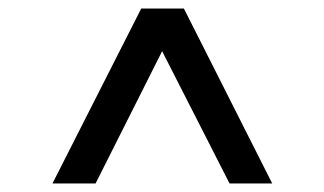

<svg xmlns="http://www.w3.org/2000/svg" viewBox="-20 -707 760 450"><path d="M103 -277 311 -687H411L618 -277H518L360 -587L204 -277Z"/></svg>

Font: Archivo SemiBold Expanded SemiBold
Style: Regular
Weight: 600
Width: 7
Version: Version 2.001